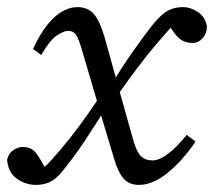

<svg xmlns="http://www.w3.org/2000/svg" viewBox="-43 -508 603 541"><path d="M348 13Q333 13 320.5 7Q308 1 298 -14.5Q288 -30 279 -59L237 -199V-200L188 -367Q179 -398 171.5 -409.5Q164 -421 148 -421Q138 -421 118.5 -409Q99 -397 73 -353L50 -370Q69 -411 89.5 -437Q110 -463 132 -475.5Q154 -488 175 -488Q204 -488 221 -469Q238 -450 252 -402L289 -269V-268L330 -122Q341 -81 353.5 -68.5Q366 -56 387 -56Q406 -56 431 -75Q456 -94 483 -128L508 -109Q472 -56 430 -21.5Q388 13 348 13ZM-23 -58Q-19 -76 -5.5 -85Q8 -94 20 -94Q36 -94 47 -87.5Q58 -81 71 -58L97 -12L67 -11V-25Q77 -33 85 -40Q93 -47 101 -56Q130 -88 155.5 -120.5Q181 -153 205.5 -188Q230 -223 256 -261L270 -228Q230 -162 195.5 -110.5Q161 -59 129 -21Q113 -2 96 5.5Q79 13 59 13Q29 13 4.5 -4.5Q-20 -22 -23 -58ZM275 -220 260 -252Q299 -317 334 -366.5Q369 -416 391 -443Q413 -469 431 -478.5Q449 -488 473 -488Q493 -488 513.5 -475Q534 -462 540 -435Q540 -414 528 -400.5Q516 -387 499 -387Q484 -387 471 -393.5Q458 -400 444 -421L420 -456H462V-450Q452 -443 442.5 -434Q433 -425 424 -414Q397 -384 371.5 -352Q346 -320 322 -287Q298 -254 275 -220Z"/></svg>

Font: Source Serif 4
Style: Italic
Weight: 400
Italic angle: -12°
Designer: Frank Grießhammer
Foundry: Adobe Systems Incorporated
Version: Version 4.004;hotconv 1.0.116;makeotfexe 2.5.65601